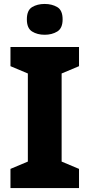

<svg xmlns="http://www.w3.org/2000/svg" viewBox="-20 -952 453 972"><path d="M380 0H33V-97L121 -134V-580L33 -617V-714H380V-617L292 -580V-134L380 -97ZM206 -932Q243 -932 270 -916Q297 -900 297 -854Q297 -809 270 -792.5Q243 -776 206 -776Q169 -776 142.5 -792.5Q116 -809 116 -854Q116 -900 142.5 -916Q169 -932 206 -932Z"/></svg>

Font: Noto Sans Gurmukhi UI ExtraBold
Style: Regular
Weight: 800
Designer: Jelle Bosma - Monotype Design Team
Foundry: Monotype Imaging Inc.
Version: Version 2.004; ttfautohint (v1.8.4.7-5d5b)